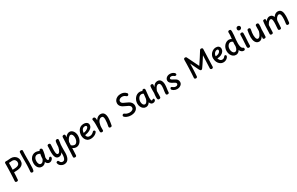

<svg xmlns="http://www.w3.org/2000/svg" viewBox="409 -3462 9921 6404"><g transform="rotate(-30 5370.0 -259.5)"><path d="M135 15Q114 15 96.5 4.5Q79 -6 79 -31Q79 -41 80.5 -61.5Q82 -82 85 -125.5Q88 -169 91.5 -246.5Q95 -324 99 -447Q101 -515 102 -581.5Q103 -648 103 -711Q103 -734 121.5 -745.5Q140 -757 163 -757Q171 -757 178.5 -755.5Q186 -754 199 -754Q237 -754 274.5 -759.5Q312 -765 349 -765Q417 -765 472.5 -736.5Q528 -708 561 -656.5Q594 -605 594 -535Q594 -459 562.5 -412Q531 -365 477 -341Q423 -317 353.5 -309Q284 -301 208 -301Q206 -219 202 -164.5Q198 -110 195 -78Q192 -46 192 -31Q192 -6 174.5 4.5Q157 15 135 15ZM210 -398Q259 -399 306.5 -402.5Q354 -406 393.5 -418.5Q433 -431 457 -459Q481 -487 481 -537Q481 -555 474.5 -577.5Q468 -600 452.5 -620Q437 -640 409.5 -653.5Q382 -667 341 -667Q310 -667 279 -662.5Q248 -658 216 -658Q215 -592 214 -527.5Q213 -463 210 -398Z M709 -776Q710 -801 725.5 -813Q741 -825 767 -825Q782 -825 795.5 -819.5Q809 -814 817 -803.5Q825 -793 823 -776Q819 -703 817 -627.5Q815 -552 815.5 -479.5Q816 -407 816 -343L812 -230Q812 -162 809 -115.5Q806 -69 799 -46Q791 -16 778 -4Q765 8 746 8Q715 8 699 -8Q683 -24 687 -55Q690 -73 692.5 -108Q695 -143 697.5 -185Q700 -227 701.5 -266.5Q703 -306 703 -333Q703 -438 703.5 -517Q704 -596 705 -658.5Q706 -721 709 -776Z M918 -240Q918 -332 951.5 -396Q985 -460 1040.5 -494Q1096 -528 1161 -528Q1186 -528 1210.5 -523Q1235 -518 1258.5 -510Q1282 -502 1302 -491L1307 -509Q1312 -523 1325.5 -532.5Q1339 -542 1355 -542Q1379 -542 1396.5 -526.5Q1414 -511 1414 -486Q1414 -470 1411 -443Q1408 -416 1401.5 -378.5Q1395 -341 1384.5 -297.5Q1374 -254 1358 -207Q1358 -162 1364.5 -136Q1371 -110 1383 -99Q1395 -88 1413 -88Q1426 -88 1437.5 -100.5Q1449 -113 1460 -133Q1467 -142 1475 -147.5Q1483 -153 1496 -153Q1515 -153 1526.5 -139.5Q1538 -126 1538 -109Q1538 -96 1532.5 -80.5Q1527 -65 1517 -53Q1496 -25 1465 -7Q1434 11 1398 11Q1371 11 1346 0Q1321 -11 1301.5 -33Q1282 -55 1271 -87Q1239 -42 1199 -19Q1159 4 1108 4Q1051 4 1008 -27Q965 -58 941.5 -112.5Q918 -167 918 -240ZM1036 -246Q1036 -216 1042 -189Q1048 -162 1059.5 -141Q1071 -120 1088.5 -108.5Q1106 -97 1129 -97Q1174 -97 1201 -128Q1228 -159 1253 -210Q1253 -246 1256 -281.5Q1259 -317 1264.5 -348Q1270 -379 1276 -400Q1249 -415 1225 -423.5Q1201 -432 1175 -432Q1135 -432 1103.5 -410Q1072 -388 1054 -346.5Q1036 -305 1036 -246Z M1618 -494Q1618 -521 1636 -532Q1654 -543 1674 -543Q1697 -543 1714.5 -532Q1732 -521 1732 -494Q1732 -460 1729.5 -419.5Q1727 -379 1724.5 -337.5Q1722 -296 1722 -259Q1722 -218 1727.5 -181.5Q1733 -145 1747.5 -122.5Q1762 -100 1787 -100Q1826 -100 1856.5 -149.5Q1887 -199 1908 -292Q1911 -344 1913.5 -382Q1916 -420 1919.5 -447.5Q1923 -475 1929 -496Q1935 -521 1951 -533Q1967 -545 1993 -545Q2018 -545 2030 -533.5Q2042 -522 2042 -500Q2042 -481 2038.5 -451Q2035 -421 2030 -389Q2025 -357 2020 -330Q2017 -281 2015.5 -231Q2014 -181 2014 -131Q2014 -103 2014.5 -73Q2015 -43 2015 -13Q2015 43 2004.5 100Q1994 157 1969.5 203.5Q1945 250 1903 278Q1861 306 1799 306Q1752 306 1707.5 286.5Q1663 267 1632.5 231.5Q1602 196 1596 149Q1593 130 1601.5 118Q1610 106 1624.5 101Q1639 96 1651 96Q1668 96 1678 107.5Q1688 119 1697 139Q1704 156 1716 171Q1728 186 1748 195Q1768 204 1797 204Q1835 204 1857.5 177Q1880 150 1891.5 106.5Q1903 63 1905.5 11.5Q1908 -40 1906 -90Q1882 -47 1847 -21.5Q1812 4 1762 4Q1717 4 1687 -18Q1657 -40 1640.5 -77Q1624 -114 1616.5 -160.5Q1609 -207 1609 -257Q1609 -298 1611.5 -343.5Q1614 -389 1616.5 -429Q1619 -469 1618 -494Z M2224 284Q2195 284 2178.5 272.5Q2162 261 2163 234Q2166 176 2169 126Q2172 76 2174 27.5Q2176 -21 2178.5 -73.5Q2181 -126 2184.5 -188.5Q2188 -251 2191.5 -329Q2195 -407 2200 -506Q2202 -534 2222 -545Q2242 -556 2265 -556Q2287 -556 2299 -542.5Q2311 -529 2311 -512Q2311 -496 2310.5 -480.5Q2310 -465 2308 -439Q2344 -493 2388.5 -520Q2433 -547 2481 -547Q2524 -547 2558 -526Q2592 -505 2616.5 -470Q2641 -435 2654 -391Q2667 -347 2667 -299Q2667 -237 2649.5 -180.5Q2632 -124 2600 -80.5Q2568 -37 2524.5 -11.5Q2481 14 2429 14Q2393 14 2358 1.5Q2323 -11 2293 -34Q2290 38 2287 103.5Q2284 169 2280 237Q2279 260 2264.5 272Q2250 284 2224 284ZM2420 -83Q2446 -83 2469 -99Q2492 -115 2510 -143Q2528 -171 2538 -209Q2548 -247 2548 -290Q2548 -323 2542 -351Q2536 -379 2524 -399.5Q2512 -420 2496 -431Q2480 -442 2459 -442Q2438 -442 2415 -427Q2392 -412 2370.5 -386.5Q2349 -361 2331.5 -329Q2314 -297 2303 -263Q2302 -230 2300.5 -201Q2299 -172 2298 -138Q2325 -112 2358 -97.5Q2391 -83 2420 -83Z M2759 -244Q2759 -293 2774 -345.5Q2789 -398 2820 -443Q2851 -488 2900.5 -515.5Q2950 -543 3020 -543Q3066 -543 3104 -529Q3142 -515 3164.5 -486Q3187 -457 3187 -413Q3187 -362 3157.5 -322.5Q3128 -283 3080.5 -255Q3033 -227 2979.5 -210.5Q2926 -194 2879 -188Q2888 -135 2919 -109Q2950 -83 3001 -83Q3049 -83 3089.5 -104.5Q3130 -126 3167 -166Q3173 -172 3180.5 -175Q3188 -178 3195 -178Q3209 -178 3220 -171.5Q3231 -165 3238 -154Q3245 -143 3245 -130Q3245 -123 3241 -114Q3237 -105 3232 -98Q3206 -62 3165.5 -37.5Q3125 -13 3079 -0.5Q3033 12 2989 12Q2909 12 2858 -24.5Q2807 -61 2783 -120Q2759 -179 2759 -244ZM2875 -277Q2936 -287 2981.5 -308Q3027 -329 3053 -356Q3079 -383 3079 -408Q3079 -424 3064 -438Q3049 -452 3015 -452Q2983 -452 2953 -436.5Q2923 -421 2902 -383Q2881 -345 2875 -277Z M3367 -338Q3367 -396 3363 -429Q3359 -462 3354.5 -480Q3350 -498 3350 -509Q3350 -528 3365.5 -541.5Q3381 -555 3408 -555Q3429 -555 3446 -540.5Q3463 -526 3469 -498Q3471 -487 3473.5 -467.5Q3476 -448 3476 -416Q3500 -458 3531 -486Q3562 -514 3597.5 -528Q3633 -542 3669 -542Q3757 -542 3799 -481Q3841 -420 3841 -306Q3841 -266 3835.5 -217Q3830 -168 3822 -118.5Q3814 -69 3805 -27Q3801 -9 3787 0Q3773 9 3756 9Q3715 9 3702 -9Q3689 -27 3694 -51Q3706 -108 3715.5 -175.5Q3725 -243 3725 -308Q3725 -374 3708 -406Q3691 -438 3648 -438Q3616 -438 3589 -422Q3562 -406 3541 -377Q3520 -348 3505.5 -306.5Q3491 -265 3482 -213Q3479 -193 3477.5 -168Q3476 -143 3476 -111.5Q3476 -80 3476 -41Q3476 -18 3461.5 -6Q3447 6 3419 6Q3404 6 3391 0Q3378 -6 3370 -17Q3362 -28 3362 -44Q3362 -67 3363 -102.5Q3364 -138 3364.5 -179Q3365 -220 3366 -261.5Q3367 -303 3367 -338Z M4783 -714Q4811 -692 4811 -670Q4810 -652 4802 -639Q4794 -626 4782 -619Q4770 -612 4759 -612Q4747 -612 4737 -618Q4727 -624 4716 -632Q4686 -659 4654 -671.5Q4622 -684 4582 -684Q4546 -684 4515.5 -671Q4485 -658 4466 -635.5Q4447 -613 4447 -584Q4447 -557 4461.5 -534.5Q4476 -512 4510 -491.5Q4544 -471 4601 -449Q4710 -408 4763 -349.5Q4816 -291 4816 -211Q4816 -145 4781.5 -96Q4747 -47 4685 -20.5Q4623 6 4542 6Q4500 6 4459.5 -2Q4419 -10 4384 -25.5Q4349 -41 4321 -64Q4306 -75 4296.5 -87.5Q4287 -100 4287 -113Q4287 -128 4295 -140.5Q4303 -153 4315 -161Q4327 -169 4341 -169Q4356 -169 4367 -162Q4378 -155 4392 -144Q4405 -133 4430 -122.5Q4455 -112 4485 -105.5Q4515 -99 4545 -99Q4613 -99 4656 -128Q4699 -157 4699 -205Q4699 -235 4684 -259Q4669 -283 4632 -306Q4595 -329 4528 -356Q4430 -395 4380 -447.5Q4330 -500 4330 -575Q4330 -637 4363.5 -685.5Q4397 -734 4455.5 -762Q4514 -790 4588 -790Q4649 -790 4699.5 -770Q4750 -750 4783 -714Z M4912 -226Q4912 -286 4932 -341Q4952 -396 4988 -439Q5024 -482 5072.5 -507Q5121 -532 5177 -532Q5206 -532 5231 -525Q5256 -518 5274 -508Q5277 -531 5292 -541.5Q5307 -552 5329 -553Q5349 -554 5361 -546Q5373 -538 5378.5 -526Q5384 -514 5384 -501Q5384 -490 5380.5 -458.5Q5377 -427 5372.5 -379.5Q5368 -332 5361 -271Q5358 -246 5357 -224.5Q5356 -203 5356 -193Q5357 -156 5360.5 -130.5Q5364 -105 5371.5 -92Q5379 -79 5390 -79Q5403 -79 5410.5 -85.5Q5418 -92 5426 -98.5Q5434 -105 5448 -105Q5466 -105 5474.5 -95Q5483 -85 5483 -64Q5483 -48 5477.5 -35Q5472 -22 5461 -11Q5446 3 5424.5 10.5Q5403 18 5378 18Q5332 18 5305 -9.5Q5278 -37 5264 -78Q5245 -47 5220.5 -25.5Q5196 -4 5168 7Q5140 18 5111 18Q5051 18 5006 -17Q4961 -52 4936.5 -108Q4912 -164 4912 -226ZM5244 -236 5263 -410Q5245 -423 5226.5 -429.5Q5208 -436 5187 -436Q5152 -436 5122.5 -418Q5093 -400 5072.5 -370Q5052 -340 5041 -304.5Q5030 -269 5030 -234Q5030 -203 5036 -175.5Q5042 -148 5055 -127Q5068 -106 5086.5 -94Q5105 -82 5129 -82Q5155 -82 5178 -104Q5201 -126 5218.5 -161.5Q5236 -197 5244 -236Z M5584 -513Q5587 -529 5596.5 -537.5Q5606 -546 5618.5 -549Q5631 -552 5641 -552Q5663 -552 5678 -540.5Q5693 -529 5693 -510Q5693 -504 5691 -489Q5689 -474 5687 -457Q5685 -440 5684 -424Q5717 -483 5762 -516Q5807 -549 5865 -549Q5950 -549 5991.5 -485.5Q6033 -422 6033 -318Q6033 -280 6029 -243.5Q6025 -207 6019.5 -172.5Q6014 -138 6010 -104.5Q6006 -71 6006 -41Q6006 -14 5989.5 -3Q5973 8 5952 8Q5929 8 5910.5 -2.5Q5892 -13 5892 -38Q5892 -75 5896 -108.5Q5900 -142 5905.5 -176Q5911 -210 5915 -244.5Q5919 -279 5919 -316Q5919 -368 5907.5 -396Q5896 -424 5878 -434.5Q5860 -445 5838 -445Q5808 -445 5781 -422Q5754 -399 5731 -359Q5708 -319 5689 -269Q5689 -194 5687 -137.5Q5685 -81 5683 -41Q5683 -18 5664 -6Q5645 6 5619 6Q5584 6 5572.5 -19Q5561 -44 5561 -77Q5561 -104 5562 -133.5Q5563 -163 5566.5 -194Q5570 -225 5575 -252Q5574 -307 5574 -346Q5574 -385 5575 -414Q5576 -443 5578 -466.5Q5580 -490 5584 -513Z M6531 -439Q6531 -421 6518 -408.5Q6505 -396 6482 -396Q6466 -396 6454 -403.5Q6442 -411 6430 -421Q6411 -435 6390.5 -444Q6370 -453 6344 -453Q6313 -453 6293.5 -439Q6274 -425 6274 -402Q6274 -388 6281.5 -376.5Q6289 -365 6313 -350.5Q6337 -336 6385 -311Q6452 -280 6482.5 -240.5Q6513 -201 6513 -140Q6513 -98 6487.5 -63Q6462 -28 6416.5 -6Q6371 16 6309 16Q6277 16 6244 6.5Q6211 -3 6183 -19.5Q6155 -36 6138 -55.5Q6121 -75 6121 -95Q6121 -116 6133.5 -129.5Q6146 -143 6164 -143Q6173 -143 6182.5 -138.5Q6192 -134 6205 -123Q6216 -115 6231.5 -105Q6247 -95 6268 -87.5Q6289 -80 6313 -80Q6348 -80 6372 -99Q6396 -118 6396 -143Q6396 -166 6379 -184.5Q6362 -203 6317 -224Q6234 -262 6196.5 -301.5Q6159 -341 6159 -393Q6159 -435 6182.5 -470Q6206 -505 6247.5 -526Q6289 -547 6345 -547Q6396 -547 6438 -530Q6480 -513 6505.5 -488Q6531 -463 6531 -439Z M7086 -27Q7085 -2 7068 9Q7051 20 7030 20Q7017 20 7004 15Q6991 10 6983 -1Q6975 -12 6976 -29Q6982 -112 6987 -202.5Q6992 -293 6995 -383.5Q6998 -474 7000 -558.5Q7002 -643 7002 -713Q7002 -733 7010 -744.5Q7018 -756 7031.5 -761.5Q7045 -767 7058 -767Q7072 -767 7087 -761Q7102 -755 7110 -740L7332 -287Q7408 -398 7480 -510Q7552 -622 7618 -729Q7630 -748 7643 -753.5Q7656 -759 7669 -759Q7684 -759 7698 -753.5Q7712 -748 7721 -737Q7730 -726 7729 -706L7724 -569Q7720 -436 7714.5 -301.5Q7709 -167 7705 -40Q7704 -17 7688.5 -4Q7673 9 7650 10Q7629 11 7611 -3Q7593 -17 7594 -41Q7595 -51 7596 -81.5Q7597 -112 7599 -156Q7601 -200 7603 -251Q7605 -302 7607.5 -353.5Q7610 -405 7612 -451Q7614 -497 7615 -531Q7576 -470 7535.5 -407Q7495 -344 7454.5 -282.5Q7414 -221 7373 -165Q7361 -147 7346.5 -140Q7332 -133 7322 -133Q7302 -133 7285 -152Q7268 -171 7256 -197Q7249 -212 7233.5 -243.5Q7218 -275 7197.5 -318Q7177 -361 7154 -409Q7131 -457 7108 -505Q7106 -426 7103.5 -346Q7101 -266 7096.5 -186Q7092 -106 7086 -27Z M7855 -279Q7855 -332 7876 -380Q7897 -428 7933 -465Q7969 -502 8016.5 -523.5Q8064 -545 8118 -545Q8184 -545 8223.5 -509Q8263 -473 8263 -415Q8263 -358 8228 -310Q8193 -262 8129.5 -232Q8066 -202 7980 -201Q7993 -162 8011.5 -135.5Q8030 -109 8053.5 -96.5Q8077 -84 8105 -84Q8136 -84 8160.5 -98Q8185 -112 8206 -139Q8217 -154 8226.5 -160Q8236 -166 8246 -166Q8267 -166 8279 -152Q8291 -138 8291 -120Q8291 -104 8280.5 -85.5Q8270 -67 8248 -45Q8217 -16 8179 0Q8141 16 8098 16Q8027 16 7972 -23Q7917 -62 7886 -128.5Q7855 -195 7855 -279ZM7967 -291Q8005 -291 8039 -300.5Q8073 -310 8099 -327.5Q8125 -345 8140 -368Q8155 -391 8155 -417Q8155 -435 8142.5 -446Q8130 -457 8111 -457Q8076 -457 8043.5 -435.5Q8011 -414 7989.5 -376.5Q7968 -339 7967 -291Z M8735 -773Q8735 -787 8743 -798Q8751 -809 8764 -814Q8777 -819 8793 -819Q8812 -819 8825.5 -812.5Q8839 -806 8846 -788Q8853 -770 8853 -737Q8853 -663 8845.5 -589Q8838 -515 8830 -441Q8822 -367 8822 -293Q8822 -232 8831 -187Q8840 -142 8857 -116Q8874 -90 8897 -82Q8930 -72 8930 -34Q8930 -11 8915.5 4Q8901 19 8874 19Q8830 19 8793.5 -7.5Q8757 -34 8733 -90Q8722 -67 8706 -48.5Q8690 -30 8670 -17Q8650 -4 8628 3Q8606 10 8583 10Q8522 10 8473.5 -24Q8425 -58 8396 -119.5Q8367 -181 8367 -262Q8367 -322 8387.5 -375Q8408 -428 8444 -468Q8480 -508 8526 -530Q8572 -552 8622 -552Q8649 -552 8673 -544Q8697 -536 8720 -519Q8726 -566 8730 -611.5Q8734 -657 8736 -697.5Q8738 -738 8735 -773ZM8485 -266Q8485 -219 8499 -179Q8513 -139 8537.5 -115Q8562 -91 8594 -91Q8616 -91 8634.5 -101Q8653 -111 8667.5 -131Q8682 -151 8692.5 -182Q8703 -213 8708 -253Q8706 -277 8706 -307.5Q8706 -338 8708 -367.5Q8710 -397 8712 -419Q8692 -436 8672 -445.5Q8652 -455 8629 -455Q8592 -455 8559 -430Q8526 -405 8505.5 -362Q8485 -319 8485 -266Z M9039 -498Q9039 -514 9047 -524.5Q9055 -535 9068.5 -540Q9082 -545 9095 -545Q9122 -545 9138 -533.5Q9154 -522 9154 -498Q9154 -428 9151 -372.5Q9148 -317 9144.5 -266.5Q9141 -216 9138 -160.5Q9135 -105 9134 -32Q9134 -10 9118 2.5Q9102 15 9077 15Q9052 15 9039.5 5.5Q9027 -4 9022.5 -18Q9018 -32 9018 -47Q9018 -56 9020 -91Q9022 -126 9025 -177.5Q9028 -229 9031.5 -287Q9035 -345 9037 -400Q9039 -455 9039 -498ZM9028 -712Q9028 -732 9037 -751Q9046 -770 9061.5 -781.5Q9077 -793 9096 -793Q9132 -793 9150 -780Q9168 -767 9174 -750Q9180 -733 9180 -721Q9180 -690 9156.5 -667Q9133 -644 9100 -644Q9070 -644 9049 -663Q9028 -682 9028 -712Z M9469 12Q9421 12 9387.5 -11Q9354 -34 9332.5 -72Q9311 -110 9301.5 -158.5Q9292 -207 9292 -256Q9292 -323 9300.5 -385.5Q9309 -448 9320 -507Q9322 -523 9337.5 -534.5Q9353 -546 9379 -546Q9406 -546 9420.5 -530.5Q9435 -515 9433 -492Q9431 -468 9424 -438Q9417 -408 9411.5 -367Q9406 -326 9406 -266Q9407 -223 9414.5 -183.5Q9422 -144 9439 -118.5Q9456 -93 9484 -93Q9513 -93 9537 -113.5Q9561 -134 9580 -166Q9599 -198 9612.5 -233.5Q9626 -269 9634 -298Q9635 -355 9635.5 -407Q9636 -459 9638 -502Q9639 -523 9654.5 -535Q9670 -547 9696 -547Q9717 -547 9729.5 -540.5Q9742 -534 9748 -522Q9754 -510 9754 -494Q9755 -482 9755 -461Q9755 -440 9754 -415Q9753 -390 9750 -363Q9747 -336 9743 -311Q9741 -229 9740 -160.5Q9739 -92 9733 -30Q9733 -11 9717 0.5Q9701 12 9674 12Q9644 12 9633.5 -2Q9623 -16 9623 -31Q9623 -40 9624.5 -50.5Q9626 -61 9627.5 -74Q9629 -87 9629 -103Q9616 -81 9600.5 -60.5Q9585 -40 9566 -23.5Q9547 -7 9523 2.5Q9499 12 9469 12Z M9926 -514Q9929 -531 9945 -540Q9961 -549 9979 -549Q10002 -549 10016 -537Q10030 -525 10030 -506Q10030 -496 10027.5 -483Q10025 -470 10022 -447Q10045 -481 10070.5 -503.5Q10096 -526 10125 -537.5Q10154 -549 10185 -549Q10213 -549 10240 -538.5Q10267 -528 10289 -505Q10311 -482 10323 -442Q10345 -475 10373 -500Q10401 -525 10433.5 -539Q10466 -553 10501 -553Q10553 -553 10585.5 -531.5Q10618 -510 10637 -473Q10656 -436 10663 -388.5Q10670 -341 10670 -290Q10670 -257 10668.5 -230.5Q10667 -204 10664 -176.5Q10661 -149 10657.5 -117.5Q10654 -86 10650 -44Q10646 -20 10629.5 -7.5Q10613 5 10593 5Q10561 5 10548.5 -8.5Q10536 -22 10536 -44Q10536 -55 10539 -77.5Q10542 -100 10546.5 -132Q10551 -164 10554 -203Q10557 -242 10557 -285Q10557 -372 10539 -409.5Q10521 -447 10482 -447Q10462 -447 10439.5 -433.5Q10417 -420 10396.5 -397.5Q10376 -375 10361.5 -346.5Q10347 -318 10341 -288Q10341 -269 10340 -255Q10339 -241 10338.5 -228.5Q10338 -216 10337 -202Q10336 -173 10334 -145Q10332 -117 10330 -90Q10328 -63 10327 -37Q10327 -12 10312 -0.5Q10297 11 10269 11Q10243 11 10228 -0.5Q10213 -12 10213 -39Q10214 -81 10217.5 -122.5Q10221 -164 10224 -207Q10227 -250 10227 -296Q10227 -377 10212 -411.5Q10197 -446 10167 -446Q10143 -446 10116.5 -428Q10090 -410 10066 -379Q10042 -348 10023 -308Q10021 -258 10019 -208Q10017 -158 10015.5 -114Q10014 -70 10012 -37Q10010 -12 9995.5 -0.5Q9981 11 9956 11Q9929 11 9912.5 -0.5Q9896 -12 9897 -39Q9900 -104 9902 -172Q9904 -240 9907 -309Q9909 -361 9913 -412.5Q9917 -464 9926 -514Z"/></g></svg>

Font: Playpen Sans Medium
Style: Regular
Weight: 500
Designer: Laura Meseguer, Veronika Burian, José Scaglione
Foundry: TypeTogether
Version: Version 1.001